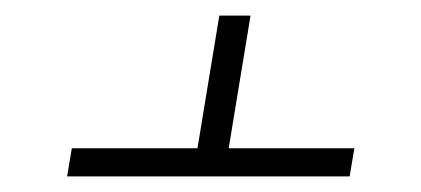

<svg xmlns="http://www.w3.org/2000/svg" viewBox="-20 -548 540 246"><path d="M66 -322 72 -358H233L261 -528H301L273 -358H434L428 -322Z"/></svg>

Font: Iosevka Term Curly XLt Obl
Style: Regular
Weight: 200
Italic angle: -9°
Designer: Belleve Invis
Foundry: Belleve Invis
Version: Version 32.3.0